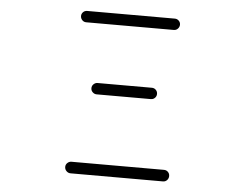

<svg xmlns="http://www.w3.org/2000/svg" viewBox="-52 -793 1103 857"><g transform="rotate(5 500.0 -364.5)"><path d="M293.9 0Q283.2 0 275.4 -7.8Q267.6 -15.6 267.6 -26.4Q267.6 -37.1 275.4 -44.4Q283.2 -51.8 293.9 -51.8H708Q718.8 -51.8 726.1 -44.4Q733.4 -37.1 733.4 -26.4Q733.4 -15.6 726.1 -7.8Q718.8 0 708 0ZM378.9 -361.3Q369.1 -361.3 361.3 -368.7Q353.5 -376 353.5 -386.7Q353.5 -397.5 361.3 -404.8Q369.1 -412.1 378.9 -412.1H622.1Q632.8 -412.1 640.1 -404.8Q647.5 -397.5 647.5 -386.7Q647.5 -376 640.1 -368.7Q632.8 -361.3 622.1 -361.3ZM304.7 -677.7Q293.9 -677.7 286.6 -685.5Q279.3 -693.4 279.3 -703.6Q279.3 -713.9 286.6 -721.2Q293.9 -728.5 304.7 -728.5H697.3Q708 -728.5 715.3 -721.2Q722.7 -713.9 722.7 -703.6Q722.7 -693.4 715.3 -685.5Q708 -677.7 697.3 -677.7Z"/></g></svg>

Font: Gen Jyuu Gothic L Monospace Light
Style: Regular
Weight: 300
Designer: [Source Han Sans]
Ryoko NISHIZUKA  (kana & ideographs); Paul D. Hunt (Latin, Greek & Cyrillic); Wenlong ZHANG  (bopomofo
Version: Version 1.002.20150607